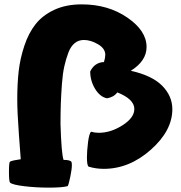

<svg xmlns="http://www.w3.org/2000/svg" viewBox="-20 -770 828 879"><path d="M21 16Q21 -28 26 -30Q37 -36 75 -41Q74 -54 66.5 -155Q59 -256 59 -316Q59 -386 65.5 -444Q72 -502 91.5 -560.5Q111 -619 143 -659.5Q175 -700 228.5 -725Q282 -750 354 -750Q475 -750 563 -689.5Q651 -629 651 -555Q651 -491 579 -446Q677 -424 723 -377Q769 -330 769 -270Q769 -172 670.5 -84.5Q572 3 455 3Q419 3 386 -7Q378 -11 378 -50Q378 -78 383 -118.5Q388 -159 397 -167Q414 -162 432 -162Q487 -162 541 -196.5Q595 -231 595 -271Q595 -316 517 -347Q501 -325 470 -320Q438 -326 415.5 -363Q393 -400 393 -443Q413 -484 456 -486Q462 -506 462 -519Q462 -548 428.5 -567.5Q395 -587 364 -587Q340 -587 322 -572.5Q304 -558 293 -529Q282 -500 274.5 -466.5Q267 -433 263.5 -385.5Q260 -338 258.5 -297Q257 -256 257 -202Q261 -67 271 -38Q301 -38 307 -29Q309 -25 309 -14Q309 4 302 38.5Q295 73 290 82Q266 89 204 89Q145 89 91 82.5Q37 76 26 66Q21 61 21 16Z"/></svg>

Font: Gorditas
Style: Bold
Weight: 700
Designer: Gustavo Dipre (gbrenda1987@gmail.com)
Foundry: Gustavo Dipre (gbrenda1987@gmail.com)
Version: Version 001.001